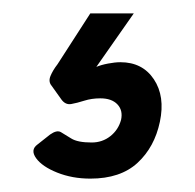

<svg xmlns="http://www.w3.org/2000/svg" viewBox="-20 -47 292 287"><path d="M115 220Q88 220 65.5 211Q43 202 34 189.5Q25 177 36 169L55 154Q65 147 71 150.5Q77 154 86.5 160Q96 166 117 166Q133 166 145 156.5Q157 147 161 132Q164 118 155.5 109Q147 100 130 100Q117 100 106 103.5Q95 107 86.5 108.5Q78 110 72 102L57 81Q52 75 55.5 66.5Q59 58 66 49L115 -27H180L124 53Q131 50 141.5 48Q152 46 160 46Q193 46 210 71.5Q227 97 219 135Q211 173 185.5 196.5Q160 220 115 220Z"/></svg>

Font: Rubik Light Medium
Style: Italic
Weight: 500
Italic angle: -12°
Version: Version 2.104